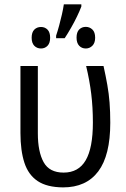

<svg xmlns="http://www.w3.org/2000/svg" viewBox="-20 -832 564 862"><path d="M263.2 9.3Q190.9 8.8 149.2 -19Q107.4 -46.9 89.6 -101.3Q71.8 -155.8 71.8 -234.9V-535.6H149.9V-233.4Q149.9 -150.9 175.8 -104Q201.7 -57.1 265.6 -57.1Q332.5 -57.1 364.7 -112.3Q397 -167.5 397 -281.7Q397 -350.6 389.6 -410.6Q382.3 -470.7 366.7 -535.6H444.8Q455.1 -489.3 461.9 -450.4Q468.8 -411.6 471.9 -371.3Q475.1 -331.1 475.1 -280.8Q475.1 -134.3 421.1 -62.5Q367.2 9.3 263.2 9.3ZM345.2 -812.5V-802.7Q337.9 -783.2 325.9 -758.3Q314 -733.4 299.3 -707.8Q284.7 -682.1 270.5 -660.6H231.9V-671.9Q238.8 -692.4 245.6 -717.5Q252.4 -742.7 258.1 -767.6Q263.7 -792.5 266.6 -812.5ZM164.1 -710.9Q181.6 -710.9 193.4 -699Q205.1 -687 205.1 -662.6Q205.1 -638.7 193.4 -626.5Q181.6 -614.3 164.1 -614.3Q146 -614.3 134 -626.5Q122.1 -638.7 122.1 -662.6Q122.1 -687 134 -699Q146 -710.9 164.1 -710.9ZM365.2 -711.4Q382.3 -711.4 394.8 -699.5Q407.2 -687.5 407.2 -662.6Q407.2 -639.2 394.8 -626.7Q382.3 -614.3 365.2 -614.3Q347.2 -614.3 335.4 -626.7Q323.7 -639.2 323.7 -663.1Q323.7 -687.5 335.4 -699.5Q347.2 -711.4 365.2 -711.4Z"/></svg>

Font: Open Sans SemiCondensed
Style: Regular
Weight: 400
Width: 4
Designer: Monotype Design Team
Foundry: Monotype Imaging Inc.
Version: Version 3.000